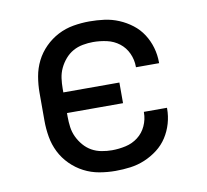

<svg xmlns="http://www.w3.org/2000/svg" viewBox="-65 -599 730 678"><g transform="rotate(-10 300.0 -260.0)"><path d="M297 8Q268 8 239 3Q210 -2 184 -15.5Q158 -29 137 -50Q116 -71 103 -97Q90 -123 85 -152Q80 -181 80 -210V-310Q80 -339 85 -368Q90 -397 103 -423Q116 -449 137 -470Q158 -491 184 -504.5Q210 -518 239 -523Q268 -528 297 -528Q324 -528 350.5 -524.5Q377 -521 402 -510.5Q427 -500 448.5 -483.5Q470 -467 484.5 -444.5Q499 -422 506.5 -396Q514 -370 514 -343V-340H431V-342Q431 -367 420.5 -390Q410 -413 390.5 -428Q371 -443 346.5 -448.5Q322 -454 297 -454Q279 -454 260 -450.5Q241 -447 225 -438Q209 -429 196.5 -414.5Q184 -400 176 -383Q168 -366 165.5 -347.5Q163 -329 163 -310V-297H364V-223H163V-210Q163 -191 165.5 -172.5Q168 -154 176 -137Q184 -120 196.5 -105.5Q209 -91 225 -82Q241 -73 260 -69.5Q279 -66 297 -66Q322 -66 346.5 -71.5Q371 -77 390.5 -92Q410 -107 420.5 -130Q431 -153 431 -178V-180H514V-177Q514 -150 506.5 -124Q499 -98 484.5 -75.5Q470 -53 448.5 -36.5Q427 -20 402 -9.5Q377 1 350.5 4.5Q324 8 297 8Z"/></g></svg>

Font: R Plex Mono
Style: Regular
Weight: 400
Monospace: yes
Designer: Belleve Invis
Foundry: Belleve Invis
Version: Version 31.8.0